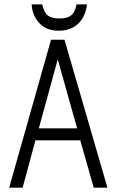

<svg xmlns="http://www.w3.org/2000/svg" viewBox="-20 -870 540 891"><path d="M160.2 -274.4 248 -594.7 337.9 -274.4ZM352.5 -218.8 415 1H478.5L279.3 -685.5H216.8L22.5 1H85L144.5 -218.8ZM335 -849.6Q329.1 -817.4 314.5 -802.7Q295.9 -784.2 257.8 -784.2Q216.8 -784.2 200.2 -799.8Q184.6 -812.5 175.8 -849.6H127Q128.9 -807.6 152.3 -775.4Q185.5 -727.5 252 -727.5Q310.5 -727.5 345.7 -762.7Q377 -794.9 383.8 -849.6Z"/></svg>

Font: DotumChe
Style: Regular
Weight: 400
Monospace: yes
Version: Version 2.21